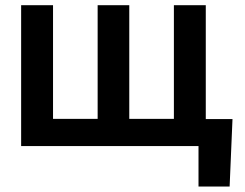

<svg xmlns="http://www.w3.org/2000/svg" viewBox="-20 -550 924 723"><path d="M844.7 152.3H727.5V0H59.6V-530.3H179.7V-102.5H347.7V-530.3H466.8V-102.5H634.8V-530.3H754.9V-101.6H855.5Z"/></svg>

Font: Pretendard JP SemiBold
Style: Regular
Weight: 600
Designer: Base glyphs from Inter by Rasmus Andersson; Hangeul glyphs from Noto Sans CJK(Source Han Sans) by Jang Soo-young and Kan
Foundry: Kil Hyung-jin
Version: Version 1.309